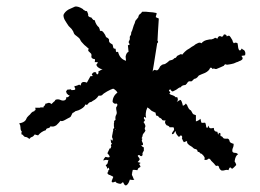

<svg xmlns="http://www.w3.org/2000/svg" viewBox="-20 -531 800 590"><path d="M336 -132H334V-134ZM727 -378 723 -382Q720 -376 717 -376Q714 -376 712 -384L711 -392L710 -398Q703 -402 699 -398Q697 -399 695 -404L694 -408L692 -411L689 -416L686 -420Q683 -423 677 -419Q676 -426 668 -425Q667 -422 664 -419Q662 -417 659 -419L657 -420H655Q650 -419 648 -412L644 -414L641 -415Q638 -412 630 -410H625L620 -409Q606 -407 599 -398Q594 -402 587 -398L581 -395L576 -391L569 -387L562 -382Q554 -378 548 -372Q542 -366 540 -363Q536 -366 532 -363L528 -361L524 -359Q521 -352 515 -352Q514 -349 509 -347L505 -346L501 -345Q498 -342 494 -339Q487 -334 486 -334Q484 -334 478 -332L472 -327Q469 -320 466 -317Q463 -314 461 -315H459L457 -316Q454 -317 452 -315L449 -311L453 -335L463 -398Q468 -402 464 -406Q464 -412 465.5 -434.5Q467 -457 468 -474L459 -478V-481L460 -484Q462 -489 461 -491L450 -493L438 -494L428 -495H417L413 -490L408 -486Q405 -482 405 -478Q404 -477 396 -467L394 -460L391 -453Q389 -447 386 -437L385 -435L384 -433L383 -430V-427Q382 -422 381 -422Q378 -419 379 -413Q379 -409 378 -408L376 -404Q374 -400 379 -395L376 -393Q375 -392 373 -392Q373 -388 375 -372Q368 -369 366 -357L367 -347V-344L365 -345Q348 -351 343 -371L341 -372Q338 -369 336 -374V-378L334 -382Q330 -380 328 -385L327 -390L326 -394Q317 -399 316 -402Q315 -403 315 -406Q317 -412 306 -417L303 -424L299 -430Q294 -438 287 -436V-439L286 -442L284 -447Q275 -454 271 -469Q266 -469 265 -472L263 -474L261 -477Q249 -479 251 -487Q248 -496 247 -497H243L240 -499Q236 -500 235 -503Q221 -512 211 -511L200 -506L191 -502Q179 -495 175 -485Q175 -476 180 -468L185 -460L191 -451L200 -442Q206 -434 207 -429Q209 -424 217 -419L223 -414Q225 -412 227 -408Q228 -404 239 -393Q242 -391 245 -388Q248 -385 250 -383.5Q252 -382 253 -381Q248 -376 255 -371L257 -369L260 -366Q262 -362 261 -359Q260 -355 263 -352Q268 -349 272 -349Q272 -343 271 -340H280Q281 -338 279 -336L276 -332Q278 -326 283 -323L288 -320L295 -318Q294 -317 292 -317L282 -311V-310L283 -308Q283 -307 281 -303Q277 -302 276 -305V-307L274 -309Q266 -311 262 -302Q264 -300 265 -298Q263 -296 262 -297H258Q253 -287 247 -277Q229 -284 228 -268Q224 -272 221 -270L219 -269L216 -268Q212 -266 209 -267V-263L211 -260V-256Q209 -254 200 -254Q196 -259 192 -255Q188 -259 183 -250L185 -244L187 -242L190 -239L194 -238Q190 -231 183 -232Q185 -226 179 -223Q174 -221 168 -223Q158 -228 150 -224Q149 -220 144 -217L140 -213L137 -211Q136 -215 129 -215L123 -213L119 -212Q120 -208 114 -204V-201H111H105Q101 -199 97 -200H88Q91 -192 87 -192L85 -189L81 -188Q76 -185 72 -179Q68 -176 63 -170L59 -162Q53 -154 39 -152Q40 -150 42 -146L43 -139Q43 -130 47 -127L46 -124V-121Q45 -117 50 -117Q54 -110 59 -110H60L63 -109Q67 -107 70 -104L75 -109L78 -110Q83 -112 87 -118Q88 -117 97 -115Q107 -127 121 -131Q122 -137 128 -137L132 -139Q134 -139 135 -143Q144 -140 153 -146L160 -153L166 -160Q170 -157 179 -162L188 -167L194 -170Q198 -172 199 -176L203 -184Q205 -184 207 -186L209 -187L211 -189Q223 -192 229 -196Q241 -203 242 -210L245 -209H248Q253 -216 257 -217L261 -218L265 -221Q276 -226 283 -237H289Q294 -238 295 -240Q297 -243 309 -250Q320 -256 326 -258Q329 -259 331 -257L337 -252L340 -248L341 -247Q326 -235 326 -218Q331 -210 338 -213Q344 -210 337 -201V-196L338 -190Q340 -183 337 -178L336 -176L335 -173Q334 -169 335 -163L333 -161L330 -159Q332 -157 330 -152V-145Q330 -140 331 -138Q326 -134 328 -129L327 -127L326 -121L325 -116Q323 -108 327 -104Q325 -100 325 -98Q322 -102 321 -103Q320 -102 320 -101L321 -97Q320 -93 324 -90Q320 -86 321 -83L322 -82L320 -75H317L310 -60Q315 -55 316.5 -51.5Q318 -48 314.5 -47.5Q311 -47 304 -49L300 -44L297 -38L302 -39L306 -40Q311 -38 313 -40V-39L311 -31L310 -28L305 -23Q305 -20 308 -19Q308 -18 310 -12L313 -16L314 -15L315 -13L316 -10L315 -9L312 -8L314 -6Q312 -5 310 1Q312 6 318 7L324 10L326 11Q328 12 328 13L326 18L324 23Q322 28 325 29Q326 30 329 29L335 27Q336 32 350 34L352 33L354 32Q356 28 359 30Q366 48 376 29L379 21Q387 23 393 21Q390 19 388 12L386 8L385 3H386V0L388 -9H394L402 -8Q404 -12 405 -14L408 -16L410 -17Q414 -18 408 -26L409 -28L410 -29Q413 -29 411 -31L403 -33Q411 -41 409 -43Q409 -44 403 -52Q406 -56 409 -54L411 -52L414 -51Q419 -53 418 -57Q417 -59 419 -63L422 -68V-78Q417 -80 415 -83Q413 -85 416 -85Q417 -85 419 -85Q420 -88 419 -91L417 -95Q414 -101 418 -104Q414 -106 416 -108L417 -110L418 -113Q418 -118 422 -122L425 -126L427 -130Q424 -135 425 -136V-138L426 -140Q429 -145 421 -156Q426 -160 425 -163L423 -165L422 -168L423 -172L425 -171Q428 -168 429 -170Q427 -176 428 -183L429 -189V-190L430 -193L433 -201Q441 -196 444 -192Q446 -190 451 -188L455 -186L458 -185Q459 -175 462 -175H465Q468 -172 469 -170Q474 -168 476 -166L477 -165L478 -163Q480 -160 489 -161Q484 -154 492 -146Q500 -144 501 -140H513Q517 -133 513 -129Q509 -125 508 -119Q512 -118 515 -122L517 -126L520 -128Q519 -120 530 -110L532 -112L534 -114Q536 -116 538 -114Q540 -112 540 -109L539 -107V-106Q542 -98 545 -94Q546 -94 550 -96Q554 -98 555 -97Q553 -89 568 -81L571 -79L574 -76Q578 -73 580 -73Q586 -73 588 -64Q591 -65 593 -63L595 -60L598 -59L600 -58Q602 -56 603 -55L605 -53L607 -50Q609 -48 609 -45L608 -40Q612 -39 616 -40L619 -42L622 -44Q626 -42 627 -40L629 -37L631 -35L638 -28L641 -24L644 -21Q652 -24 653 -17L654 -14L656 -11Q657 -9 661 -7H666L671 -8Q677 -10 682 -8L684 -13L686 -16Q688 -18 693 -12Q698 -15 706 -24L704 -30L701 -35Q703 -53 712 -57Q707 -61 705 -61Q698 -61 695.5 -63.5Q693 -66 694 -71L695 -75L697 -80Q698 -84 698 -89Q687 -92 686 -96L685 -98V-100Q683 -104 680 -105Q668 -104 666 -107L665 -108L664 -110Q662 -112 658 -113L657 -117L658 -119Q658 -122 652 -123V-120Q652 -118 650 -118L649 -122L648 -126Q637 -126 637 -138Q628 -136 626 -137Q621 -139 621 -145L619 -143V-141Q618 -138 616 -138Q613 -140 613 -146L612 -150Q612 -152 610 -154Q600 -153 599 -154Q598 -156 596 -166Q590 -160 582 -158V-177Q576 -179 574 -180Q571 -183 570 -186Q567 -193 564 -193Q560 -196 557 -203L555 -208L551 -213Q548 -208 542 -206Q538 -224 534 -224L530 -222L527 -220L523 -218Q528 -223 526 -228Q526 -234 520 -232Q517 -236 511 -238L505 -240Q501 -242 500 -243Q505 -246 502 -249L499 -252Q499 -254 503 -257Q507 -250 511 -250L515 -252L517 -253L521 -255L524 -257L528 -260Q532 -263 536 -263Q537 -267 544 -269L550 -270L554 -274Q559 -283 564 -281H568L570 -282Q572 -284 573 -285Q574 -286 576 -288L578 -289L582 -290Q586 -292 591 -299L600 -303L610 -307Q622 -313 625 -321Q627 -324 629 -323Q632 -322 633 -319Q635 -321 639 -320L642 -319H645Q653 -322 657 -324L668 -329Q671 -336 677 -332L684 -333L690 -334Q700 -336 703 -338Q704 -339 711 -341L715 -343L720 -345Q730 -350 722 -359Q723 -360 727 -360L733 -361Q736 -370 730 -377Q730 -378 727 -378Z"/></svg>

Font: Kom-post
Style: Regular
Weight: 400
Designer: @guaschetti
Foundry: guaschetti
Version: Version 1.00 December 6, 2021, initial release